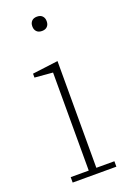

<svg xmlns="http://www.w3.org/2000/svg" viewBox="-142 -778 561 830"><g transform="rotate(-20 139.0 -363.5)"><path d="M142 -661Q126 -661 117.5 -670Q109 -679 109 -693V-695Q109 -709 117.5 -718Q126 -727 142 -727Q158 -727 166.5 -718Q175 -709 175 -695V-693Q175 -679 166.5 -670Q158 -661 142 -661ZM42 -25H125V-476L42 -483V-501L160 -516V-25H243V0H42Z"/></g></svg>

Font: IBM Plex Serif ExtraLight
Style: Regular
Weight: 200
Designer: Mike Abbink, Paul van der Laan, Pieter van Rosmalen
Foundry: Bold Monday
Version: Version 2.5